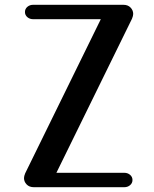

<svg xmlns="http://www.w3.org/2000/svg" viewBox="-20 -780 640 800"><path d="M498 -60Q512 -60 522 -51.5Q532 -43 532 -30Q532 -17 522 -8.5Q512 0 498 0H121Q102 0 91 -11.5Q80 -23 80 -38Q80 -46 85 -58L400 -700H118Q104 -700 94 -708.5Q84 -717 84 -730Q84 -743 94 -751.5Q104 -760 118 -760H494Q513 -760 524 -748.5Q535 -737 535 -722Q535 -714 530 -702L215 -60Z"/></svg>

Font: Yusei Magic
Style: Regular
Weight: 400
Designer: Tanukizamurai
Foundry: Yusei Magic Project
Version: Version 1.200